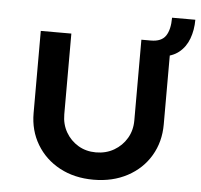

<svg xmlns="http://www.w3.org/2000/svg" viewBox="-56 -880 991 945"><g transform="rotate(5 439.5 -408.0)"><path d="M440 6Q345 6 272.5 -33Q200 -72 159 -140.5Q118 -209 118 -295V-701H269V-302Q269 -253 291.5 -214Q314 -175 352.5 -152Q391 -129 440 -129Q490 -129 529.5 -152Q569 -175 592 -214Q615 -253 615 -302V-701H662Q714 -701 735 -732Q756 -763 756 -822H871Q871 -771 855 -728Q839 -685 805.5 -658.5Q772 -632 720 -628L761 -672V-295Q761 -209 720.5 -140.5Q680 -72 607 -33Q534 6 440 6Z"/></g></svg>

Font: Lexend Exa SemiBold
Style: Regular
Weight: 600
Designer: Bonnie Shaver-Troup, Thomas Jockin
Foundry: Lexend
Version: Version 1.007